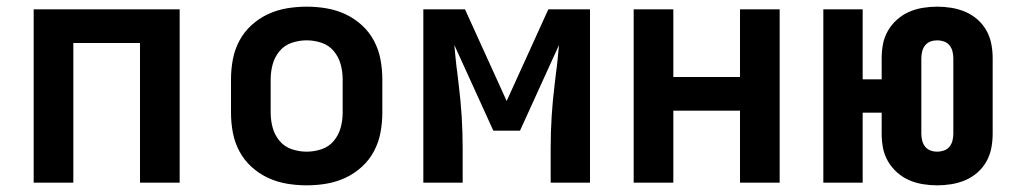

<svg xmlns="http://www.w3.org/2000/svg" viewBox="-20 -548 3040 576"><path d="M81 0V-520H519V0H400V-419H200V0Z M900 8Q870 8 840.5 3Q811 -2 784 -14.5Q757 -27 734.5 -47.5Q712 -68 698 -94.5Q684 -121 678.5 -150.5Q673 -180 673 -210V-310Q673 -340 678.5 -369.5Q684 -399 698 -425.5Q712 -452 734.5 -472.5Q757 -493 784 -505.5Q811 -518 840.5 -523Q870 -528 900 -528Q930 -528 959.5 -523Q989 -518 1016 -505.5Q1043 -493 1065.5 -472.5Q1088 -452 1102 -425.5Q1116 -399 1121.5 -369.5Q1127 -340 1127 -310V-210Q1127 -180 1121.5 -150.5Q1116 -121 1102 -94.5Q1088 -68 1065.5 -47.5Q1043 -27 1016 -14.5Q989 -2 959.5 3Q930 8 900 8ZM900 -93Q923 -93 945 -100.5Q967 -108 981.5 -125.5Q996 -143 1002 -165Q1008 -187 1008 -210V-310Q1008 -333 1002 -355Q996 -377 981.5 -394.5Q967 -412 945 -419.5Q923 -427 900 -427Q877 -427 855 -419.5Q833 -412 818.5 -394.5Q804 -377 798 -355Q792 -333 792 -310V-210Q792 -187 798 -165Q804 -143 818.5 -125.5Q833 -108 855 -100.5Q877 -93 900 -93Z M1250 0V-520H1375L1500 -245L1625 -520H1750V0H1632V-104Q1632 -152 1635 -199.5Q1638 -247 1644 -295L1648 -329Q1651 -350 1653 -371Q1655 -392 1657 -413L1540 -156H1460L1343 -413Q1345 -392 1347 -371Q1349 -350 1352 -329L1356 -295Q1362 -247 1365 -199.5Q1368 -152 1368 -104V0Z M1881 0V-520H2000V-317H2200V-520H2319V0H2200V-216H2000V0Z M2792 8Q2770 8 2748.5 4.5Q2727 1 2707.5 -7.5Q2688 -16 2671.5 -30.5Q2655 -45 2644 -64Q2633 -83 2629 -104Q2625 -125 2625 -147V-210H2568V0H2450V-520H2568V-310H2625V-373Q2625 -395 2629 -416Q2633 -437 2644 -456Q2655 -475 2671.5 -489.5Q2688 -504 2707.5 -512.5Q2727 -521 2748.5 -524.5Q2770 -528 2792 -528Q2813 -528 2834.5 -524.5Q2856 -521 2876 -512.5Q2896 -504 2912.5 -489.5Q2929 -475 2939.5 -456Q2950 -437 2954 -416Q2958 -395 2958 -373V-147Q2958 -125 2954 -104Q2950 -83 2939.5 -64Q2929 -45 2912.5 -30.5Q2896 -16 2876 -7.5Q2856 1 2834.5 4.5Q2813 8 2792 8ZM2792 -93Q2802 -93 2812 -96.5Q2822 -100 2828.5 -108Q2835 -116 2837.5 -126.5Q2840 -137 2840 -147V-373Q2840 -383 2837.5 -393.5Q2835 -404 2828.5 -412Q2822 -420 2812 -423.5Q2802 -427 2792 -427Q2781 -427 2771.5 -423.5Q2762 -420 2755.5 -412Q2749 -404 2746.5 -393.5Q2744 -383 2744 -373V-147Q2744 -137 2746.5 -126.5Q2749 -116 2755.5 -108Q2762 -100 2771.5 -96.5Q2781 -93 2792 -93Z"/></svg>

Font: Iosevka SS04 Extended
Style: Bold
Weight: 700
Width: 7
Monospace: yes
Designer: Belleve Invis
Foundry: Belleve Invis
Version: Version 19.0.0; ttfautohint (v1.8.4)